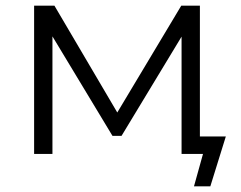

<svg xmlns="http://www.w3.org/2000/svg" viewBox="-20 -546 856 681"><path d="M781 -62 726 115H668L700 0H624V-416L411 -64H379L166 -417V0H101V-526H173L396 -147L623 -526H689V-62Z"/></svg>

Font: Montserrat-Regular
Style: Regular
Weight: 400
Version: Version 7.200